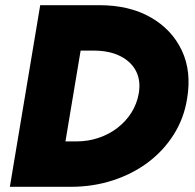

<svg xmlns="http://www.w3.org/2000/svg" viewBox="-20 -720 751 740"><path d="M252 0 275 -175Q319 -175 359.5 -188.5Q400 -202 432.5 -227Q465 -252 486.5 -286Q508 -320 515 -361Q523 -410 504 -446.5Q485 -483 443 -504Q401 -525 340 -525L363 -700Q478 -700 560 -653.5Q642 -607 680.5 -526Q719 -445 701 -339Q689 -264 650 -202Q611 -140 551.5 -95Q492 -50 415.5 -25Q339 0 252 0ZM107 0 136 -175H281L252 0ZM18 0 135 -700H320L203 0ZM195 -525 224 -700H369L340 -525Z"/></svg>

Font: Figtree Light Black
Style: Italic
Weight: 900
Italic angle: -9.5°
Version: Version 2.000